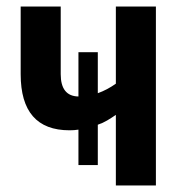

<svg xmlns="http://www.w3.org/2000/svg" viewBox="-20 -565 553 585"><path d="M333 -545V-310Q306 -291 278 -281V-406H219V-271Q165 -272 165 -339V-545H43V-339Q43 -168 192 -168Q206 -168 219 -170V-62H278V-185Q293 -190 306.5 -198Q320 -206 333 -215V0H455V-545Z"/></svg>

Font: Noto Sans UI Condensed
Style: Bold
Weight: 700
Width: 3
Designer: Monotype Design Team
Foundry: Monotype Imaging Inc.
Version: 1.001